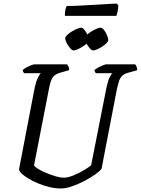

<svg xmlns="http://www.w3.org/2000/svg" viewBox="-20 -1069 798 1089"><path d="M325 0Q293 0 260 -8Q227 -16 196 -29Q165 -42 141 -56.5Q117 -71 102.5 -85Q88 -99 88 -109L177 -573Q185 -608 195 -628.5Q205 -649 212 -654H117Q115 -656 112 -660.5Q109 -665 109 -672Q116 -679 129 -686Q142 -693 155.5 -698.5Q169 -704 175 -704H361Q364 -700 368.5 -691.5Q373 -683 372 -671L326 -658Q295 -650 281.5 -633.5Q268 -617 259 -572L173 -131Q178 -122 198 -110Q218 -98 245 -87Q272 -76 297.5 -68.5Q323 -61 340 -61Q364 -61 396.5 -74Q429 -87 457 -104Q485 -121 497 -132L584 -573Q592 -610 601.5 -629.5Q611 -649 618 -654H524Q522 -656 519 -660.5Q516 -665 516 -672Q523 -679 537 -686Q551 -693 564 -698.5Q577 -704 582 -704H747Q750 -700 754 -692Q758 -684 758 -671L709 -657Q689 -652 676.5 -642Q664 -632 657 -614Q650 -596 643 -563L556 -112Q546 -98 519 -79Q492 -60 457.5 -42Q423 -24 388 -12Q353 0 325 0ZM509 -783Q500 -783 489 -795.5Q478 -808 469 -824.5Q460 -841 460 -852Q460 -860 471.5 -870.5Q483 -881 498.5 -890.5Q514 -900 528 -906Q542 -912 550 -912Q560 -912 570 -899Q580 -886 587 -869.5Q594 -853 594 -842Q594 -834 584 -824Q574 -814 560 -805Q546 -796 531.5 -789.5Q517 -783 509 -783ZM398 -783Q389 -783 378 -795.5Q367 -808 358.5 -824.5Q350 -841 350 -852Q350 -860 361 -870.5Q372 -881 387.5 -890.5Q403 -900 418 -906Q433 -912 440 -912Q449 -912 459.5 -899Q470 -886 477 -869.5Q484 -853 484 -842Q484 -834 474 -824Q464 -814 449.5 -805Q435 -796 421 -789.5Q407 -783 398 -783ZM348 -979Q348 -1002 351.5 -1016.5Q355 -1031 359 -1035Q389 -1035 429.5 -1037Q470 -1039 512 -1041.5Q554 -1044 588.5 -1046Q623 -1048 641 -1049L651 -1040Q651 -1022 647 -1004Q643 -986 640 -979Z"/></svg>

Font: Texturina Medium 12pt
Style: Italic
Weight: 400
Italic angle: -11°
Version: Version 1.002